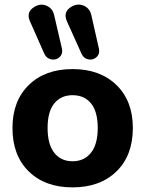

<svg xmlns="http://www.w3.org/2000/svg" viewBox="-20 -800 629 831"><path d="M333 -567 270 -707Q252 -747 286 -769Q317 -789 348 -773Q369 -761 375 -736L408 -590Q413 -567 398 -553Q383 -539 362.5 -543Q342 -547 333 -567ZM172 -567 110 -707Q92 -747 127 -769Q158 -789 188 -772Q208 -761 214 -736L248 -590Q253 -567 238 -553Q223 -539 202 -543Q181 -547 172 -567ZM34 -246Q34 -363 104.5 -432Q175 -501 294 -501Q413 -501 484 -432Q555 -363 555 -246Q555 -127 484 -58Q413 11 294 11Q175 11 104.5 -58Q34 -127 34 -246ZM294 -388Q244 -388 215 -352.5Q186 -317 186 -246Q186 -175 215 -138.5Q244 -102 294 -102Q344 -102 373.5 -138.5Q403 -175 403 -246Q403 -317 374 -352.5Q345 -388 294 -388Z"/></svg>

Font: Nunito ExtraBold
Style: Regular
Weight: 800
Designer: Vernon Adams
Foundry: Vernon Adams
Version: Version 3.602